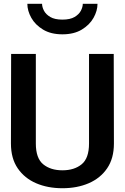

<svg xmlns="http://www.w3.org/2000/svg" viewBox="-20 -986 662 1018"><path d="M311 12Q233 12 171.5 -14.5Q110 -41 74 -93.5Q38 -146 38 -225L39 -700H170V-225Q170 -147 209 -115Q248 -83 311 -83Q374 -83 413 -115Q452 -147 452 -225V-700H583L584 -225Q584 -146 548 -93.5Q512 -41 450.5 -14.5Q389 12 311 12ZM497 -966Q497 -929 476 -891.5Q455 -854 413.5 -829Q372 -804 311 -804Q250 -804 208.5 -829Q167 -854 146 -891.5Q125 -929 125 -966H203Q203 -949 213 -929.5Q223 -910 246.5 -896Q270 -882 311 -882Q352 -882 375.5 -896Q399 -910 409 -929.5Q419 -949 419 -966Z"/></svg>

Font: Panamera
Style: Bold
Weight: 700
Designer: Bastien Sozeau
Foundry: NBR — Bastien Sozeau
Version: Version 3.002; ttfautohint (v1.8.4.7-5d5b);gftools[0.9.33]